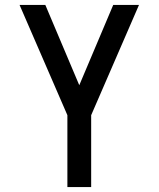

<svg xmlns="http://www.w3.org/2000/svg" viewBox="-20 -540 640 775"><path d="M252 215V-75L59 -520H163L300 -196L437 -520H541L348 -75V215Z"/></svg>

Font: Iosevka Custom Medium Extended
Style: Regular
Weight: 500
Width: 7
Monospace: yes
Designer: Belleve Invis
Foundry: Belleve Invis
Version: Version 11.2.4; ttfautohint (v1.8.4)